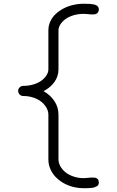

<svg xmlns="http://www.w3.org/2000/svg" viewBox="-20 -897 624 1025"><path d="M212.6 -410.4Q249.3 -389.6 270.8 -356.9Q292.2 -324.2 292.2 -284.7V-46.1Q292.2 -27.6 302.2 -9.5Q312.3 8.5 329.5 22.6Q346.7 36.6 372.2 45.3Q397.7 54 426.8 54Q434.3 54 446.9 52.6Q459.5 51.3 468 50.8Q476.6 50.3 485.8 51.4Q495.1 52.5 500.5 57.7Q505.9 63 507.3 72.8Q508.5 81.1 506.1 87.4Q503.7 93.8 496.8 97.4Q490 101.1 483.6 103.3Q477.3 105.5 465.9 106.4Q454.6 107.4 448.1 107.5Q441.7 107.7 429.9 107.7Q427.7 107.7 426.8 107.7Q397.5 107.7 369.4 100.5Q341.3 93.3 317.7 79.5Q294.2 65.7 276.4 47.1Q258.5 28.6 248.4 4.4Q238.3 -19.8 238.3 -46.1V-284.7Q238.3 -303.2 228.3 -321.3Q218.3 -339.4 201 -353.4Q183.8 -367.4 158.3 -376Q132.8 -384.5 103.8 -384.5Q92.8 -384.5 84.8 -392.6Q76.9 -400.6 76.9 -411.6Q76.9 -422.6 84.8 -430.5Q92.8 -438.5 103.8 -438.5Q133.3 -438.5 159.2 -446.4Q185.1 -454.3 202 -467.2Q219 -480 228.6 -495.6Q238.3 -511.2 238.3 -526.9V-734.6Q238.3 -759.8 248.5 -782.3Q258.8 -804.9 277 -822Q295.2 -839.1 318.8 -851.6Q342.5 -864 370.2 -870.5Q397.9 -877 426.8 -877Q464.8 -877 479.2 -873.8Q510.7 -866.9 507.3 -842.5Q506.1 -834.2 501.8 -829.2Q497.6 -824.2 491.8 -822.3Q486.1 -820.3 477.5 -819.9Q469 -819.6 461.4 -820.4Q453.9 -821.3 443.6 -822.1Q433.3 -823 426.8 -823Q397.2 -823 371.3 -815.1Q345.5 -807.1 328.5 -794.3Q311.5 -781.5 301.9 -765.9Q292.2 -750.2 292.2 -734.6V-526.9Q292.2 -489.7 270.8 -459.6Q249.3 -429.4 212.6 -410.4Z"/></svg>

Font: Tecnico
Style: Fino
Weight: 400
Version: Version 1.3